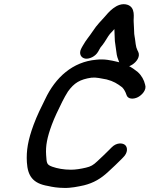

<svg xmlns="http://www.w3.org/2000/svg" viewBox="-20 -933 732 939"><path d="M460.6 -681.5 466.7 -692.5C468.4 -695.7 471.2 -700.5 471.5 -700.8C487.7 -719.5 496.1 -734.7 509.6 -756.1C522.7 -775.1 521.6 -769.4 539.4 -790.9C539.8 -781.5 540.2 -771.2 540.5 -761.6L541.8 -731.9C543.7 -711.7 547.9 -694.1 549.2 -678.6C551 -659.3 556.4 -644.9 561.8 -631.7L565.6 -622.3C587.1 -576.1 676.9 -634.6 656.2 -679.2L652 -687.5C647.7 -696.1 645.1 -705.6 643.6 -717.2L640.2 -743.2C639.1 -751.3 637.4 -757.9 636.5 -767L635.3 -795.4C635 -805.6 634.5 -815.9 633.7 -827.3C631.9 -845.7 645.1 -896.8 602.1 -910.1C551 -925 506.1 -866.9 492.4 -851.2C473.6 -829.5 455.6 -813.9 433.3 -779.8C417 -754.7 401 -738.5 384.4 -708.5L378.3 -697.5C362.3 -668.5 378.4 -648.4 398.4 -646.2C416.6 -644.2 446.2 -655.5 460.6 -681.5ZM689.7 -519.1C684.7 -541.7 672 -564.5 653.4 -581C625.9 -603.3 596.4 -621.6 550.5 -631.5C524.1 -637.5 491.5 -645.7 450.3 -640.9C335.8 -630.8 251 -554.9 200.8 -447.8C182.1 -410.7 160.5 -366.5 144.4 -323C116.9 -248.5 107.9 -196 111.5 -139.1C115.6 -73.5 139.8 -35.7 215.1 -23.4C236.5 -18.3 262.9 -14.1 292.6 -14C325.1 -12.6 363 -20.6 391.1 -26.8C437.5 -38.3 474 -59.6 510.2 -93.7C536 -117.9 551.6 -131.7 573.4 -154.1L582.4 -163.4C606.4 -186.6 604.5 -213 591.6 -224C579.4 -234.4 549.3 -237.1 524.3 -210.6L515.3 -201.4C495 -181.7 481.4 -167.5 456 -144.4C436.1 -125.6 424.2 -118.6 400.7 -113.2C375.6 -107.2 350 -103 327.1 -103C291.3 -103 260.1 -109 235.2 -117.8C208.2 -128.1 208.4 -133.9 205.6 -175C202.6 -219.8 210.4 -260.7 233.4 -323C240 -340.7 247.8 -359.3 256.8 -378.5C275.1 -417 293.2 -455.7 312.4 -485.5C342.8 -527.5 370.6 -544.9 427.8 -553.2C451.4 -555.5 474.5 -549.3 501.5 -544.5C534.6 -536.1 554.4 -523.7 577.5 -506C586.1 -497.6 594.3 -482.5 597.9 -470.8C604.1 -446 634.2 -447.2 654.7 -457.9C673.8 -467.9 698.7 -493.4 689.7 -519.1Z"/></svg>

Font: Just Breathe
Style: BdObl7
Weight: 400
Foundry: Cannot Into Space Fonts
Version: Version 0.72